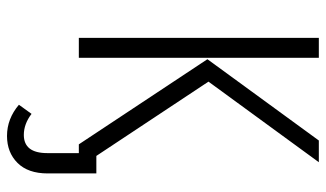

<svg xmlns="http://www.w3.org/2000/svg" viewBox="-211 -514 930 548"><g transform="rotate(90 254.0 -240.0)"><path d="M88 0V-685H145V0ZM475 -50V89Q475 145 445 175Q415 205 368 205Q319 205 279 171L305 135Q334 157 365 157Q417 157 417 90V0H392L149 -367L381 -685H443L213 -370L425 -50Z"/></g></svg>

Font: Fira Sans Extra Condensed Light
Style: Regular
Weight: 300
Width: 1
Designer: Carrois Corporate & Edenspiekermann AG
Foundry: Carrois Corporate GbR & Edenspiekermann AG
Version: Version 4.203